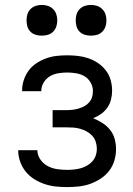

<svg xmlns="http://www.w3.org/2000/svg" viewBox="-20 -753 540 781"><path d="M253 8Q229 8 206 5.5Q183 3 161 -4.5Q139 -12 119 -24.5Q99 -37 84.5 -55Q70 -73 62 -95.5Q54 -118 54 -141Q54 -141 54 -141.5Q54 -142 54 -142H132Q132 -142 132 -142Q132 -142 132 -142Q132 -122 144 -104.5Q156 -87 174 -77.5Q192 -68 212 -65Q232 -62 253 -62Q267 -62 281 -63.5Q295 -65 308 -68.5Q321 -72 333.5 -79Q346 -86 355.5 -96.5Q365 -107 369.5 -120.5Q374 -134 374 -147Q374 -162 369.5 -176Q365 -190 355.5 -200.5Q346 -211 333 -218Q320 -225 306.5 -229Q293 -233 278.5 -234Q264 -235 250 -235H194V-305H250Q263 -305 275.5 -306.5Q288 -308 300 -311.5Q312 -315 323 -321Q334 -327 342.5 -336.5Q351 -346 354.5 -358Q358 -370 358 -383Q358 -401 348.5 -417.5Q339 -434 323.5 -443Q308 -452 289.5 -455Q271 -458 253 -458Q235 -458 217 -455Q199 -452 183.5 -443Q168 -434 158 -418Q148 -402 148 -384Q148 -384 148 -383.5Q148 -383 148 -382H70Q70 -383 70 -384Q70 -385 70 -386Q70 -407 77 -428Q84 -449 97 -466.5Q110 -484 128.5 -496Q147 -508 167.5 -515.5Q188 -523 209.5 -525.5Q231 -528 253 -528Q275 -528 297 -525.5Q319 -523 339.5 -516Q360 -509 378.5 -496.5Q397 -484 410.5 -466.5Q424 -449 430 -427.5Q436 -406 436 -384Q436 -366 431.5 -348Q427 -330 416.5 -315Q406 -300 391 -289.5Q376 -279 359 -272Q379 -264 397 -252.5Q415 -241 428 -224.5Q441 -208 446.5 -187.5Q452 -167 452 -146Q452 -122 445 -99Q438 -76 423.5 -57.5Q409 -39 389 -26Q369 -13 346.5 -5Q324 3 300 5.5Q276 8 253 8ZM350 -608Q337 -608 325 -611.5Q313 -615 304 -624Q295 -633 291.5 -645Q288 -657 288 -670Q288 -683 291.5 -695Q295 -707 304 -716Q313 -725 325 -729Q337 -733 350 -733Q363 -733 375 -729Q387 -725 396 -716Q405 -707 409 -695Q413 -683 413 -670Q413 -657 409 -645Q405 -633 396 -624Q387 -615 375 -611.5Q363 -608 350 -608ZM150 -608Q137 -608 125 -611.5Q113 -615 104 -624Q95 -633 91.5 -645Q88 -657 88 -670Q88 -683 91.5 -695Q95 -707 104 -716Q113 -725 125 -729Q137 -733 150 -733Q163 -733 175 -729Q187 -725 196 -716Q205 -707 209 -695Q213 -683 213 -670Q213 -657 209 -645Q205 -633 196 -624Q187 -615 175 -611.5Q163 -608 150 -608Z"/></svg>

Font: Zed Mono
Style: Regular
Weight: 400
Monospace: yes
Designer: Belleve Invis
Foundry: Belleve Invis
Version: Version 1.0.0; ttfautohint (v1.8.4)